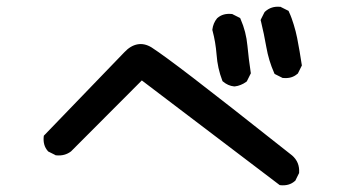

<svg xmlns="http://www.w3.org/2000/svg" viewBox="-20 -665 1040 577"><path d="M818.4 -110.4 406.2 -423.3 194.3 -210.9 193.8 -210.4 193.4 -210Q174.8 -195.8 149.4 -198.2H147.5L146 -199.2L126.5 -209L124.5 -210L123.5 -211.4Q108.9 -228 111.3 -253.9L111.8 -257.3L114.3 -259.8L353.5 -507.8Q372.1 -527.8 393.1 -531.7Q414.1 -535.6 435.5 -522.5Q471.7 -499 559.6 -431.6Q647.5 -364.3 857.4 -198.2L857.9 -197.8Q869.6 -187.5 874.8 -174.6Q879.9 -161.6 878.9 -146.5V-145L877.9 -143.1L868.2 -123.5L867.2 -121.6L865.7 -120.6Q849.1 -106 823.2 -108.4L820.3 -108.9ZM683.6 -405.3Q674.3 -406.2 666 -409.9Q657.7 -413.6 650.9 -419.4L648.9 -420.9L647.9 -423.3Q633.8 -460 630.9 -500.5Q627.9 -538.6 618.7 -572.8L618.2 -574.2V-576.2Q620.6 -595.7 632.3 -609.9L632.8 -610.4L633.3 -610.8Q649.9 -625.5 675.8 -623H677.7L679.2 -622.1L698.7 -612.3L701.7 -610.8L703.1 -607.4Q719.7 -569.8 723.6 -527.3Q727.5 -486.3 733.4 -447.8L733.9 -444.8L732.4 -441.9L722.7 -422.4L721.7 -420.4L719.7 -418.9Q715.8 -416 711.7 -413.8Q707.5 -411.6 703.4 -409.9Q699.2 -408.2 694.8 -407Q690.4 -405.8 685.5 -405.3H684.6ZM827.6 -431.6 808.1 -441.4 805.2 -442.9 803.7 -446.3Q787.6 -482.4 780.3 -523.9Q773.4 -563.5 764.2 -601.1L763.2 -604.5L764.6 -607.9L774.4 -627.4L775.4 -628.9L776.9 -630.4Q795.4 -647 821.3 -644.5H823.2L824.7 -643.6L844.2 -633.8L847.2 -632.3L848.6 -628.9Q853 -619.6 856.4 -610.1Q859.9 -600.6 862.8 -590.8Q865.7 -581.1 868.4 -571Q871.1 -561 873 -550.8Q880.9 -510.3 886.7 -471.2L887.2 -468.3L885.7 -465.3L876 -445.8L875 -443.8L873.5 -442.9Q856.9 -428.2 831.1 -430.7H829.1Z"/></svg>

Font: NaikaiFont
Style: Bold
Weight: 700
Version: Version 1.89